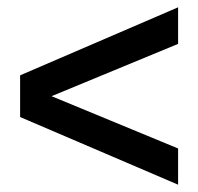

<svg xmlns="http://www.w3.org/2000/svg" viewBox="-20 -588 541 525"><path d="M467 -568V-468L121 -325L467 -182V-83L35 -268V-382Z"/></svg>

Font: Gontserrat Medium
Style: Regular
Weight: 500
Designer: Julieta Ulanovsky
Foundry: Julieta Ulanovsky
Version: Version 6.001